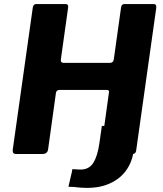

<svg xmlns="http://www.w3.org/2000/svg" viewBox="-20 -762 806 950"><path d="M659 -139 641 -15Q634 42 600.5 86Q567 130 508 152Q449 174 363 165L345 163Q334 162 326.5 162.5Q319 163 319 160L333 100Q336 90 336.5 82.5Q337 75 340 75L376 77Q420 78 441.5 44Q463 10 472 -55L484 -139ZM508 -317H273Q261 -317 257 -304L218 -23Q215 0 189 0H62Q50 0 46 -5Q42 -10 43 -21L142 -723Q144 -742 160 -742H304Q320 -742 317 -724L281 -467Q280 -459 283.5 -455Q287 -451 294 -451H525Q540 -451 543 -468L579 -725Q581 -742 596 -742H740Q756 -742 753 -722L654 -19Q652 0 636 0H497Q477 0 479 -16L519 -304Q521 -310 518 -313.5Q515 -317 508 -317Z"/></svg>

Font: Libre Franklin
Style: Bold Italic
Weight: 700
Italic angle: -8°
Designer: Pablo Impallari, Rodrigo Fuenzalida, Nhung Nguyen
Foundry: Impallari Type
Version: Version 3.000